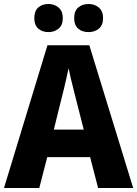

<svg xmlns="http://www.w3.org/2000/svg" viewBox="-20 -943 688 963"><path d="M472 0 432 -155H217L177 0H0L218 -716H428L648 0ZM360 -450Q355 -471 348 -498Q341 -525 334.5 -552.5Q328 -580 324 -601Q320 -581 313.5 -552.5Q307 -524 300.5 -496.5Q294 -469 289 -451L250 -293H400ZM152 -852Q152 -888 172 -905.5Q192 -923 223 -923Q253 -923 274 -905Q295 -887 295 -852Q295 -817 274 -799.5Q253 -782 223 -782Q192 -782 172 -799.5Q152 -817 152 -852ZM352 -852Q352 -888 372.5 -905.5Q393 -923 424 -923Q455 -923 476 -905Q497 -887 497 -852Q497 -817 476 -799.5Q455 -782 424 -782Q392 -782 372 -799.5Q352 -817 352 -852Z"/></svg>

Font: Noto Sans Malayalam SemiCondensed ExtraBold
Style: Regular
Weight: 800
Width: 4
Designer: Jelle Bosma - Monotype Design Team
Foundry: Monotype Imaging Inc.
Version: Version 2.104; ttfautohint (v1.8.4.7-5d5b)